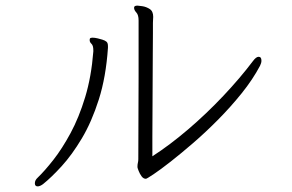

<svg xmlns="http://www.w3.org/2000/svg" viewBox="-20 -656 1040 683"><path d="M469 -64Q469 -71 470.5 -77Q472 -83 472 -90Q472 -162 472.5 -238Q473 -314 473 -384Q473 -454 473 -506.5Q473 -559 473 -583Q473 -603 465 -611.5Q457 -620 457 -628V-629Q457 -636 469 -636Q472 -636 486 -634Q500 -632 512.5 -624Q525 -616 525 -596Q525 -592 524.5 -586.5Q524 -581 524 -574Q524 -568 524 -538.5Q524 -509 523.5 -464Q523 -419 523 -367Q523 -315 522.5 -263.5Q522 -212 522 -169Q522 -126 522 -100Q584 -140 649 -195.5Q714 -251 774 -314.5Q834 -378 880 -439Q891 -454 900 -454Q910 -454 910 -440Q910 -432 905 -422Q879 -373 840 -324.5Q801 -276 756.5 -231Q712 -186 668 -148Q624 -110 587 -81Q550 -52 526 -36Q502 -20 499 -20Q490 -20 483.5 -29Q477 -38 473 -48.5Q469 -59 469 -61ZM364 -486Q357 -382 331.5 -302Q306 -222 271 -163.5Q236 -105 199.5 -65Q163 -25 133 -1Q122 7 114 7Q104 7 104 -4Q104 -15 114 -24Q139 -48 170 -87.5Q201 -127 231 -182.5Q261 -238 283 -310.5Q305 -383 312 -473V-477Q312 -494 305.5 -500Q299 -506 299 -513Q299 -517 300 -519Q302 -522 309 -522Q317 -522 327.5 -519.5Q338 -517 344 -515Q354 -512 359 -507.5Q364 -503 364 -492Z"/></svg>

Font: Moon Stars Kai T HW Light
Style: Regular
Weight: 300
Designer: GuiWonder
Version: Version 1.101